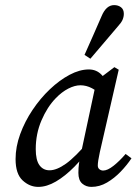

<svg xmlns="http://www.w3.org/2000/svg" viewBox="-20 -721 535 752"><path d="M130 11Q96 11 68.5 -14.5Q41 -40 41 -98Q41 -146 59 -195.5Q77 -245 107.5 -290.5Q138 -336 175.5 -371.5Q213 -407 252.5 -428Q292 -449 328 -449Q358 -449 378 -428Q398 -407 416 -377L379 -350Q362 -364 340 -375.5Q318 -387 295 -387Q273 -387 247.5 -374Q222 -361 198 -336Q165 -302 142.5 -249.5Q120 -197 120 -137Q120 -94 134.5 -74Q149 -54 174 -54Q202 -54 238.5 -80Q275 -106 331 -172L339 -151Q308 -105 271.5 -68Q235 -31 199 -10Q163 11 130 11ZM338 11Q317 11 302 -2Q287 -15 287 -44Q287 -64 289.5 -81Q292 -98 297 -120L358 -405L428 -458L445 -448L371 -125Q363 -88 363 -73Q363 -63 369.5 -58Q376 -53 384 -53Q401 -53 424.5 -71.5Q448 -90 472 -118L495 -101Q477 -74 452.5 -48.5Q428 -23 399 -6Q370 11 338 11ZM311 -506Q328 -544 345 -582.5Q362 -621 378 -658Q396 -701 427 -701Q443 -701 454 -692.5Q465 -684 465 -667Q465 -655 460 -643.5Q455 -632 442 -618Q415 -586 388 -554.5Q361 -523 334 -491Z"/></svg>

Font: Lisu Bosa
Style: Italic
Weight: 400
Italic angle: -19°
Designer: David Morse, Annie Olsen, Victor Gaultney, Frank Grießhammer (Latin)
Foundry: SIL International
Version: Version 2.000